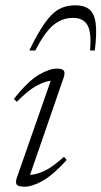

<svg xmlns="http://www.w3.org/2000/svg" viewBox="-20 -695 383 725"><path d="M44 -25 171.5 -390Q147.5 -387.5 116 -370Q84.5 -352.5 43.5 -310.5L32.5 -321.5Q86 -389 126.5 -412.5Q167 -436 195 -436Q216 -436 221.2 -427.8Q226.5 -419.5 220 -401L93.5 -34.5Q117 -35.5 148.5 -50.2Q180 -65 221.5 -103L232 -91Q179.5 -33.5 140.5 -11.8Q101.5 10 73 10Q48.5 10 43 2Q37.5 -6 44 -25ZM255 -627.5Q215.5 -627.5 182.5 -601.2Q149.5 -575 113.5 -504.5H90.5Q123.5 -572 150 -609Q176.5 -646 203 -660.5Q229.5 -675 263.5 -675Q297 -675 316.2 -660.5Q335.5 -646 341 -609Q346.5 -572 338 -504.5H320Q326 -573 310.2 -600.2Q294.5 -627.5 255 -627.5Z"/></svg>

Font: Newsreader Text Light
Style: Italic
Weight: 300
Italic angle: -17°
Designer: Hugues Gentile
Foundry: Production Type
Version: Version 1.001